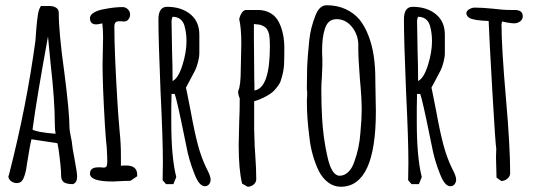

<svg xmlns="http://www.w3.org/2000/svg" viewBox="-20 -693 2052 732"><path d="M213 -24Q213 -54 203 -126L199 -147L100 -162Q94 -139 83 -69Q77 -20 64 -4Q57 5 44 5Q32 5 22 -2.5Q12 -10 12 -21L14 -26L15 -30Q81 -287 115 -537Q115 -541 116 -550.5Q117 -560 118 -578Q121 -615 124.5 -637Q128 -659 136 -670H170Q184 -670 194 -663.5Q204 -657 204 -645Q204 -569 225 -419Q245 -265 245 -203Q245 -197 250 -172Q255 -149 255 -142Q255 -135 265 -82Q274 -34 274 -20V-19Q274 3 258 9Q235 9 224 2Q213 -5 213 -24ZM189 -220Q189 -310 173 -450L163 -554Q120 -319 104 -199Q119 -189 192 -183Q189 -198 189 -220Z M323 -31Q323 -55 354 -55H365L375 -54Q383 -54 386 -59Q389 -64 389 -77Q389 -94 387 -130Q384 -154 380 -216Q371 -369 371 -447Q371 -475 372 -498L373 -549Q373 -582 370 -604Q354 -600 347 -600Q323 -600 323 -624Q323 -636 338 -645Q353 -654 376 -658Q416 -666 447 -666Q459 -666 467.5 -657.5Q476 -649 476 -638Q476 -627 469.5 -619Q463 -611 453 -611Q447 -611 443 -612H435Q425 -612 420.5 -607.5Q416 -603 416 -591Q416 -494 428 -299Q430 -263 436 -193Q441 -147 441 -99V-61Q447 -62 461 -62Q503 -62 503 -27V-21L478 -4Q477 -4 471.5 -3.5Q466 -3 451 -3Q419 -1 410 -1Q323 -1 323 -31Z M721 -31Q700 -83 690 -138L683 -172Q654 -315 646 -335H634Q634 -306 633 -282V-227Q633 -93 652 -18L641 9H613L600 -6L601 -73Q601 -163 592 -346Q584 -541 584 -619Q584 -667 617 -667Q671 -667 705.5 -639Q740 -611 740 -561V-491Q740 -476 735 -456.5Q730 -437 724 -425L705 -389L689 -359L694 -335L708 -264Q722 -187 735 -139Q748 -91 767 -52L773 -40Q783 -20 783 -8Q783 2 777 9.5Q771 17 761 17Q739 17 721 -31ZM691 -536Q691 -568 683 -596Q678 -612 666.5 -620.5Q655 -629 638 -629L636 -624L634 -615L636 -497Q638 -445 638 -384Q660 -395 675.5 -444.5Q691 -494 691 -536Z M903 7Q890 -46 890 -140L892 -229Q894 -269 894 -318Q888 -332 888 -343V-346Q898 -365 898 -432L899 -478Q900 -500 900 -527Q900 -586 892 -620Q895 -634 902 -644.5Q909 -655 919 -655H963Q991 -655 1012 -642.5Q1033 -630 1044 -607Q1064 -566 1064 -510Q1064 -470 1063 -447Q1061 -418 1053 -394Q1050 -381 1044.5 -372.5Q1039 -364 1029 -352Q1015 -335 983 -320Q970 -313 949 -307V-200L951 -136L953 -105Q957 -49 957 -10Q957 2 947 10.5Q937 19 924 19ZM1009 -517Q1009 -546 1006 -562Q1003 -574 998 -581.5Q993 -589 983 -594Q972 -600 959 -600Q959 -601 948 -601V-544Q948 -485 949 -439Q949 -387 950 -371V-350V-348Q1009 -357 1009 -517Z M1195 -42Q1166 -103 1159 -175Q1150 -243 1150 -306Q1150 -318 1151 -326V-344Q1151 -349 1150 -349V-367L1151 -437Q1152 -469 1159 -539Q1164 -587 1182 -632Q1189 -652 1200 -662.5Q1211 -673 1225 -673Q1265 -673 1297 -658.5Q1329 -644 1351 -618Q1371 -593 1385 -556.5Q1399 -520 1405 -479Q1411 -437 1411 -390V-382Q1411 -351 1412 -326L1413 -269Q1413 19 1279 19Q1253 19 1231 2.5Q1209 -14 1195 -42ZM1331 -77Q1350 -128 1354 -187Q1359 -238 1359 -275Q1359 -320 1352 -393Q1346 -470 1346 -508V-526Q1344 -564 1320.5 -592Q1297 -620 1263 -620Q1229 -620 1218 -581Q1208 -550 1208 -501Q1208 -482 1209 -469V-442L1207 -396Q1205 -375 1205 -350Q1205 -296 1208 -243Q1212 -168 1228 -97Q1244 -23 1275 -23Q1293 -23 1308 -37.5Q1323 -52 1331 -77Z M1657 -31Q1636 -83 1626 -138L1619 -172Q1590 -315 1582 -335H1570Q1570 -306 1569 -282V-227Q1569 -93 1588 -18L1577 9H1549L1536 -6L1537 -73Q1537 -163 1528 -346Q1520 -541 1520 -619Q1520 -667 1553 -667Q1607 -667 1641.5 -639Q1676 -611 1676 -561V-491Q1676 -476 1671 -456.5Q1666 -437 1660 -425L1641 -389L1625 -359L1630 -335L1644 -264Q1658 -187 1671 -139Q1684 -91 1703 -52L1709 -40Q1719 -20 1719 -8Q1719 2 1713 9.5Q1707 17 1697 17Q1675 17 1657 -31ZM1627 -536Q1627 -568 1619 -596Q1614 -612 1602.5 -620.5Q1591 -629 1574 -629L1572 -624L1570 -615L1572 -497Q1574 -445 1574 -384Q1596 -395 1611.5 -444.5Q1627 -494 1627 -536Z M1873 -16 1872 -55Q1871 -72 1871 -93L1872 -127Q1869 -138 1857 -346Q1845 -554 1843 -613Q1785 -615 1769 -625Q1758 -633 1758 -643Q1758 -651 1768.5 -657.5Q1779 -664 1790 -664Q1818 -664 1858 -660Q1896 -655 1926 -655H1934H1942Q1973 -655 1973 -631Q1973 -619 1963 -611.5Q1953 -604 1940 -604Q1931 -604 1914 -607L1894 -611L1893 -606L1892 -601Q1892 -512 1909 -317Q1925 -134 1925 -33Q1925 -21 1914.5 -12Q1904 -3 1891 -3Z"/></svg>

Font: Amatic SC
Style: Bold
Weight: 700
Designer: Multiple Designers
Foundry: Vernon Adams
Version: Version 2.505